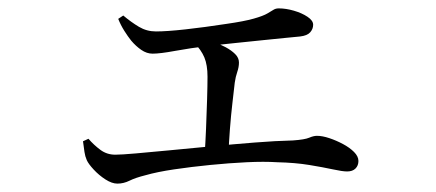

<svg xmlns="http://www.w3.org/2000/svg" viewBox="-20 -478 1040 458"><path d="M260 -40Q247 -40 231.5 -50Q216 -60 203.5 -73.5Q191 -87 187 -96Q183 -105 181.5 -115.5Q180 -126 178 -141L191 -147Q204 -132 219.5 -120.5Q235 -109 255 -109Q269 -109 303.5 -112Q338 -115 385 -119.5Q432 -124 484.5 -129Q537 -134 587.5 -138Q638 -142 679 -143Q707 -145 717.5 -149.5Q728 -154 736 -154Q749 -154 765.5 -148.5Q782 -143 798 -134.5Q814 -126 824.5 -115.5Q835 -105 835 -94Q835 -83 828 -76Q821 -69 808 -69Q797 -69 774 -74Q751 -79 717.5 -84.5Q684 -90 641 -91Q610 -93 568.5 -91Q527 -89 481.5 -84.5Q436 -80 395.5 -74Q355 -68 327 -60Q303 -54 289 -47Q275 -40 260 -40ZM468 -108Q470 -135 471.5 -171Q473 -207 474 -241Q475 -275 475 -295Q475 -323 467.5 -341Q460 -359 443 -376L455 -389Q470 -385 487 -379Q504 -373 518 -365.5Q532 -358 541 -349Q550 -340 550 -329Q550 -318 546 -306.5Q542 -295 540 -281Q538 -263 534.5 -233Q531 -203 528.5 -170.5Q526 -138 525 -110ZM344 -350Q330 -350 317 -359Q304 -368 293 -381Q285 -391 276.5 -404.5Q268 -418 262 -433L274 -441Q293 -425 311.5 -414Q330 -403 352 -403Q378 -403 423 -408Q468 -413 520 -421Q562 -427 585 -433.5Q608 -440 618 -446Q628 -452 633 -455Q638 -458 645 -458Q662 -458 681 -452.5Q700 -447 713.5 -438Q727 -429 727 -419Q727 -409 720 -401Q713 -393 696 -391Q684 -390 660 -387.5Q636 -385 605.5 -382Q575 -379 542.5 -375.5Q510 -372 481 -369Q432 -363 397 -356.5Q362 -350 344 -350Z"/></svg>

Font: Noto Serif JP
Style: Regular
Weight: 400
Designer: Ryoko NISHIZUKA  (kana & ideographs); Frank Grießhammer (Latin, Greek & Cyrillic); Wenlong ZHANG  (bopomofo); Sandoll Co
Foundry: Adobe
Version: Version 2.003-H1;hotconv 1.1.1;makeotfexe 2.6.0